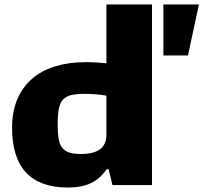

<svg xmlns="http://www.w3.org/2000/svg" viewBox="-20 -828 910 859"><path d="M711 -808H870L821 -580H711ZM283 11Q160 11 97 -55.5Q34 -122 34 -257Q34 -329 57.5 -384Q81 -439 124 -476Q167 -513 228 -531.5Q289 -550 363 -550Q388 -550 411.5 -548.5Q435 -547 456 -545V-808H660V0H483L466 -71H457Q428 -28 386.5 -8.5Q345 11 283 11ZM343 -139Q398 -139 427 -160Q456 -181 456 -225V-400Q413 -408 357 -408Q321 -408 298 -402.5Q275 -397 261.5 -382Q248 -367 243 -340Q238 -313 238 -270Q238 -232 242.5 -206.5Q247 -181 259 -166Q271 -151 291.5 -145Q312 -139 343 -139Z"/></svg>

Font: Encode Sans Wide
Style: ExtraBold
Weight: 800
Designer: Pablo Impallari, Andres Torresi
Foundry: Pablo Impallari, Andres Torresi
Version: Version 1.000; ttfautohint (v1.00) -l 8 -r 50 -G 200 -x 14 -